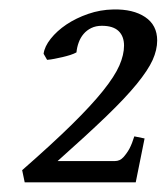

<svg xmlns="http://www.w3.org/2000/svg" viewBox="-20 -680 349 402"><path d="M309.1 -595.2Q309.1 -575.7 299.6 -554.4Q290 -533.2 266.4 -504.2Q242.7 -475.1 202.4 -436.3Q162.1 -397.5 100.6 -342.8H220.7Q231 -342.8 238.3 -350.8Q245.6 -358.9 251 -368.7Q256.8 -379.9 261.2 -394.5L282.7 -390.1L264.2 -298.3H31.7L26.4 -323.7Q88.9 -378.4 130.1 -418.9Q171.4 -459.5 195.8 -490Q220.2 -520.5 230 -543Q239.7 -565.4 239.7 -584.5Q239.7 -604 228.3 -615Q216.8 -626 193.4 -626Q180.7 -626 171.1 -621.3Q161.6 -616.7 155 -608.9Q148.4 -601.1 144.8 -591.1Q141.1 -581.1 140.1 -570.3Q134.8 -567.4 127.2 -564.9Q119.6 -562.5 111.1 -560.5Q102.5 -558.6 94.2 -556.9Q85.9 -555.2 78.6 -554.7L71.3 -567.4Q73.2 -582.5 86.2 -598.9Q99.1 -615.2 119.1 -628.7Q139.2 -642.1 164.6 -650.9Q189.9 -659.7 217.3 -660.2Q258.8 -661.1 283.9 -644.3Q309.1 -627.4 309.1 -595.2Z"/></svg>

Font: Gentium Book Basic
Style: Italic
Weight: 400
Italic angle: -8°
Designer: J. Victor Gaultney and Annie Olsen
Foundry: SIL International
Version: Version 1.102; 2013; Maintenance release